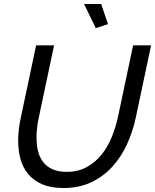

<svg xmlns="http://www.w3.org/2000/svg" viewBox="-20 -937 777 962"><path d="M298 5Q235 5 192 -13.5Q149 -32 122 -64Q95 -96 83 -139Q71 -182 71 -232Q71 -287 85 -351L161 -710H251L175 -351Q163 -297 163 -247Q163 -211 170.5 -180Q178 -149 196 -125.5Q214 -102 243 -89Q272 -76 314 -76Q372 -76 415 -100Q458 -124 489 -162.5Q520 -201 540 -250.5Q560 -300 571 -351L647 -710H737L661 -351Q646 -279 616.5 -214.5Q587 -150 542 -101Q497 -52 436.5 -23.5Q376 5 298 5ZM401 -917H487L521 -816L460 -796Z"/></svg>

Font: PTCRaleway Medium
Style: Italic
Weight: 500
Italic angle: -12°
Designer: Matt McInerney, Pablo Impallari, Rodrigo Fuenzalida
Foundry: Matt McInerney, Pablo Impallari, Rodrigo Fuenzalida
Version: Version 3.000g; ttfautohint (v1.5) -l 8 -r 28 -G 28 -x 14 -D